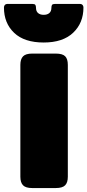

<svg xmlns="http://www.w3.org/2000/svg" viewBox="-63 -951 442 971"><path d="M-43 -913Q-43 -921 -38.5 -926Q-34 -931 -27 -931H102Q112 -931 115.5 -926.5Q119 -922 119 -912Q119 -894 129.5 -885Q140 -876 158 -876Q176 -876 186.5 -885Q197 -894 197 -912Q197 -922 200.5 -926.5Q204 -931 214 -931H343Q350 -931 354.5 -926Q359 -921 359 -913Q359 -835 307 -785.5Q255 -736 158 -736Q60 -736 8.5 -785Q-43 -834 -43 -913ZM40 -57V-623Q40 -652 53.5 -666Q67 -680 100 -680H219Q253 -680 266.5 -666.5Q280 -653 280 -623V-57Q280 -28 266.5 -14Q253 0 219 0H100Q67 0 53.5 -14Q40 -28 40 -57Z"/></svg>

Font: Mitr
Style: Bold
Weight: 700
Designer: Thanarat Vachiruckul
Foundry: Cadson Demak
Version: Version 1.002